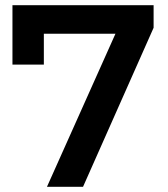

<svg xmlns="http://www.w3.org/2000/svg" viewBox="-20 -720 648 740"><path d="M161 0 425 -590H149V-471H28V-700H572V-613L300 0Z"/></svg>

Font: Montserrat SemiBold
Style: Regular
Weight: 600
Designer: Julieta Ulanovsky
Foundry: Julieta Ulanovsky
Version: Version 9.000; ttfautohint (v1.8.4.7-5d5b)